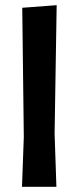

<svg xmlns="http://www.w3.org/2000/svg" viewBox="-20 -722 303 742"><path d="M199 -702 191 -205 198 0H65L72 -193L66 -692Z"/></svg>

Font: Alegreya Sans SC
Style: Bold
Weight: 700
Designer: Juan Pablo del Peral
Foundry: Huerta Tipografica
Version: Version 2.007